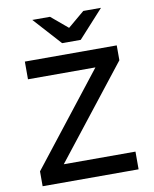

<svg xmlns="http://www.w3.org/2000/svg" viewBox="-98 -995 858 1068"><g transform="rotate(-10 331.0 -460.5)"><path d="M405 -765H300L159 -921H259L353 -842L447 -921H547ZM55 0V-84L459 -600H78V-700H597V-616L192 -100H597V0Z"/></g></svg>

Font: Overpass Light
Style: Bold
Weight: 600
Designer: Delve Withrington, Thomas Jockin
Foundry: Delve Fonts
Version: Version 3.000;DELV;Overpass